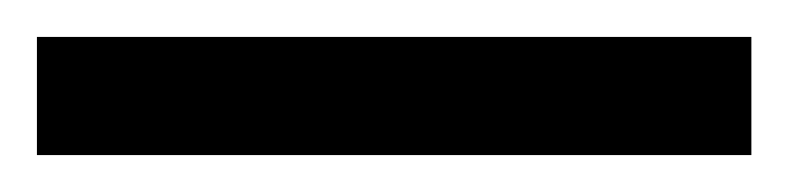

<svg xmlns="http://www.w3.org/2000/svg" viewBox="-22 70 427 104"><path d="M-2 154V90H385V154Z"/></svg>

Font: Noto Sans Malayalam Condensed
Style: Regular
Weight: 400
Width: 3
Designer: Jelle Bosma - Monotype Design Team
Foundry: Monotype Imaging Inc.
Version: Version 2.104; ttfautohint (v1.8.4.7-5d5b)